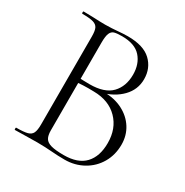

<svg xmlns="http://www.w3.org/2000/svg" viewBox="-149 -750 846 876"><g transform="rotate(30 274.5 -312.0)"><path d="M499 -185Q499 -131 474 -88Q449 -45 405 -20.5Q361 4 308 4Q274 4 236 1Q222 0 203 -1Q184 -2 160 -2L94 -1Q76 0 44 0Q42 0 42 -6Q42 -12 44 -12Q84 -12 102.5 -17Q121 -22 128 -36.5Q135 -51 135 -81V-544Q135 -574 128.5 -588Q122 -602 103.5 -607.5Q85 -613 46 -613Q43 -613 43 -619Q43 -625 46 -625L94 -624Q134 -622 160 -622Q178 -622 194 -623Q210 -624 222 -625Q254 -628 277 -628Q360 -628 399.5 -590.5Q439 -553 439 -495Q439 -440 400 -400Q361 -360 298 -344L309 -353Q365 -353 408 -331Q451 -309 475 -271Q499 -233 499 -185ZM187 -542V-346L157 -354Q200 -351 234 -351Q313 -351 349 -388.5Q385 -426 385 -488Q385 -544 353.5 -579.5Q322 -615 254 -615Q226 -615 213 -611Q200 -607 193.5 -592Q187 -577 187 -542ZM441 -160Q441 -236 394.5 -283.5Q348 -331 269 -332Q208 -334 160 -327L187 -338V-81Q187 -54 195.5 -39.5Q204 -25 227 -18.5Q250 -12 294 -12Q368 -12 404.5 -50.5Q441 -89 441 -160Z"/></g></svg>

Font: Cormorant SC Light
Style: Regular
Weight: 300
Designer: Christian Thalmann (Catharsis Fonts)
Foundry: Catharsis Fonts
Version: Version 4.000